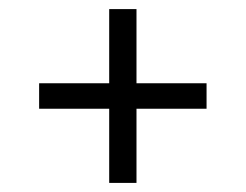

<svg xmlns="http://www.w3.org/2000/svg" viewBox="-20 -551 540 422"><path d="M280 -149H220V-312H66V-368H220V-531H280V-368H434V-312H280Z"/></svg>

Font: Iosevka Custom Light
Style: Regular
Weight: 300
Monospace: yes
Designer: Belleve Invis
Foundry: Belleve Invis
Version: Version 27.3.5